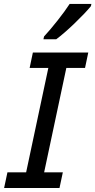

<svg xmlns="http://www.w3.org/2000/svg" viewBox="-41 -938 476 958"><path d="M255.9 0H-20.5L-3.9 -78.1H89.4L200.2 -599.1H106.9L123 -675.8H399.4L383.3 -599.1H290L179.2 -78.1H272.5ZM239.7 -742.2H175.8L178.7 -755.9Q209.5 -789.1 246.6 -836.2Q283.7 -883.3 306.6 -918.5H415L412.6 -907.2Q383.8 -872.1 330.6 -821Q277.3 -770 239.7 -742.2Z"/></svg>

Font: Cadman
Style: Italic
Weight: 400
Italic angle: -12°
Designer: Paul James MIller
Foundry: High-Logic / Made with FontCreator
Version: Version 2.114;March 28, 2021;FontCreator 13.0.0.2683 64-bit